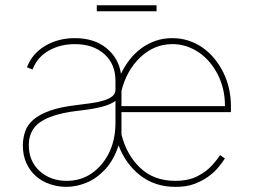

<svg xmlns="http://www.w3.org/2000/svg" viewBox="-20 -699 962 730"><path d="M66.8 0ZM646.3 11.4Q569.2 11.4 513.1 -32Q457.4 -75.6 430.8 -146.3Q421.5 -117.9 408.9 -95.3Q396.3 -72.8 380.3 -55.4Q346.9 -19.9 308.6 -4.3Q270.2 11.4 233 11.4Q200.6 11.4 170.6 1.4Q140.6 -8.5 117.5 -28.4Q94.5 -48.3 80.6 -78.1Q66.8 -108 66.8 -147.7Q67.5 -175.1 75.8 -199.6Q84.2 -224.1 106.7 -243.8Q129.3 -263.5 169.2 -277.9Q209.2 -292.3 272.7 -299.7Q300.4 -303.3 326.9 -306.8Q353.3 -310.4 374.1 -316.8Q394.9 -323.2 407.1 -333.1Q419.4 -343 419 -359.4V-392Q419 -455.3 377.1 -492.9Q334.9 -531.2 264.2 -531.2Q208.8 -531.2 165.8 -506.7Q122.2 -482.6 103.7 -434.7L82.4 -443.2Q103 -496.4 152.7 -525.2Q202.1 -554 264.2 -554Q338.8 -554 385.3 -515.6Q431.5 -477.3 440 -418.3Q453.8 -447.8 473.4 -472.7Q492.9 -497.5 517.6 -515.6Q542.3 -533.7 571.7 -543.9Q601.2 -554 634.9 -554Q668 -554 697.1 -544.4Q726.2 -534.8 750.7 -517.6Q775.2 -500.4 794.7 -476.6Q814.3 -452.8 828.5 -424.7Q858 -365.1 858 -295.5V-272.7H441.8V-188.2Q460.6 -111.2 512.4 -61.4Q564.6 -11.4 646.3 -11.4Q696.4 -11.4 730.8 -29.1Q748.2 -38 761.9 -48.3Q775.6 -58.6 785.9 -70Q806.5 -92.7 816.8 -109.4L835.2 -96.6Q826 -82 810.4 -63Q794.7 -44 771.7 -27.3Q748.6 -10.7 717.5 0.7Q686.4 12.1 646.3 11.4ZM835.2 -295.5Q835.6 -328.5 828.5 -358.8Q821.4 -389.2 808.1 -415.5Q794.7 -441.8 776.3 -463.4Q757.8 -485.1 735.3 -500.2Q712.7 -515.3 687.3 -523.4Q661.9 -531.6 634.9 -531.2Q566.8 -531.2 513.8 -481.5Q461.3 -431.8 441.8 -353.3V-295.5ZM233 -11.4Q287.3 -11.4 328.5 -39.8Q370 -68.5 394.2 -117.2Q419 -166.5 419 -233V-315.3Q398.4 -300.4 363.3 -291.9Q328.1 -283.4 281.2 -278.4Q142.8 -263.1 106.9 -208.8Q89.5 -182.9 89.5 -147.7Q89.5 -85.9 130.7 -48.7Q172.2 -11.4 233 -11.4ZM575.3 -656.2H348V-679H575.3Z"/></svg>

Font: Linik Sans Thin
Style: Regular
Weight: 100
Designer: Fonts by Rasmus Andersson / Changes by Cristiano Sobral with parts from Marc Monis
Foundry: rsms
Version: Version 3.020; ttfautohint (v1.6)